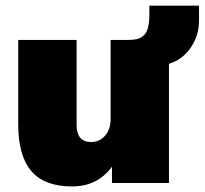

<svg xmlns="http://www.w3.org/2000/svg" viewBox="-20 -652 729 684"><path d="M236.8 12.2Q138.2 12.2 91.6 -42.5Q44.9 -97.2 44.9 -210V-509.8H252.9V-208Q252.9 -146 304.2 -146Q334.5 -146 354.2 -168.5Q374 -190.9 374 -228V-509.8H436Q455.1 -509.8 467 -512.5Q479 -515.1 490.2 -524.2Q501.5 -533.2 506.8 -552.5Q512.2 -571.8 512.2 -602.1V-631.8H689V-578.1Q689 -524.9 659.2 -481.9Q629.4 -439 582 -424.8V0H378.9V-58.1Q327.1 12.2 236.8 12.2Z"/></svg>

Font: Mulish ExtraBlack
Style: Regular
Weight: 1000
Designer: Vernon Adams
Foundry: Vernon Adams
Version: Version 3.603; ttfautohint (v1.8.3)